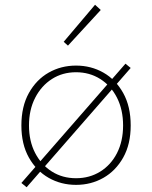

<svg xmlns="http://www.w3.org/2000/svg" viewBox="-20 -766 640 808"><path d="M300 12Q237 12 185 -17.5Q133 -47 101.5 -103Q70 -159 70 -238Q70 -318 101.5 -374.5Q133 -431 185 -460.5Q237 -490 300 -490Q363 -490 415 -460.5Q467 -431 498.5 -374.5Q530 -318 530 -238Q530 -159 498.5 -103Q467 -47 415 -17.5Q363 12 300 12ZM300 -16Q357 -16 402 -44Q447 -72 472.5 -122Q498 -172 498 -238Q498 -304 472.5 -354.5Q447 -405 402 -433.5Q357 -462 300 -462Q243 -462 198.5 -433.5Q154 -405 128 -354.5Q102 -304 102 -238Q102 -172 128 -122Q154 -72 198.5 -44Q243 -16 300 -16ZM92 22 70 4 508 -498 530 -480ZM266 -574 248 -590 380 -746 404 -724Z"/></svg>

Font: Source Code Pro ExtraLight
Style: Regular
Weight: 200
Monospace: yes
Designer: Paul D. Hunt, Teo Tuominen
Foundry: Adobe
Version: Version 1.026;hotconv 1.1.0;makeotfexe 2.6.0